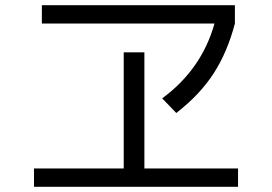

<svg xmlns="http://www.w3.org/2000/svg" viewBox="-20 -727 1040 734"><path d="M140 -637V-707H878V-637Q849 -527 796.5 -446Q744 -365 654 -295L600 -351Q751 -462 800 -637ZM110 -83H453V-527H532V-83H890V-13H110Z"/></svg>

Font: M PLUS 1p
Style: Regular
Weight: 400
Version: Version 1.062